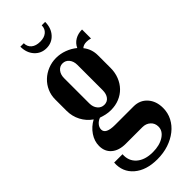

<svg xmlns="http://www.w3.org/2000/svg" viewBox="-270 -697 909 909"><g transform="rotate(-45 184.5 -243.0)"><path d="M178 175Q104 175 61 138Q18 101 22 41H78Q75 84 104.5 110Q134 136 187 136Q232 136 261.5 117Q291 98 291 69Q291 46 275 31.5Q259 17 235 17H124Q79 17 53 -5Q27 -27 27 -65Q27 -97 46.5 -126Q66 -155 98 -172Q69 -192 52.5 -223.5Q36 -255 36 -292V-368Q36 -396 47 -421Q58 -446 77.5 -464.5Q97 -483 123 -493.5Q149 -504 178 -504Q206 -504 233 -494Q260 -484 282 -466Q292 -488 312.5 -500Q333 -512 360 -512V-452Q347 -456 334 -456Q313 -456 302 -445Q327 -414 327 -372V-288Q327 -257 316.5 -230.5Q306 -204 287.5 -185Q269 -166 243.5 -155.5Q218 -145 187 -145Q170 -145 154.5 -148.5Q139 -152 125 -157Q109 -151 99 -139Q89 -127 89 -113Q89 -82 151 -82H275Q317 -82 343 -53Q369 -24 369 22Q369 55 354.5 83Q340 111 314 131.5Q288 152 253.5 163.5Q219 175 178 175ZM137 -240Q137 -216 150 -200.5Q163 -185 183 -185Q203 -185 214.5 -200Q226 -215 226 -240V-409Q226 -433 213.5 -448.5Q201 -464 181 -464Q162 -464 149.5 -448.5Q137 -433 137 -409ZM239 -661H262Q262 -620 238.5 -594Q215 -568 179 -568Q143 -568 119.5 -594Q96 -620 96 -661H119Q119 -638 135 -624.5Q151 -611 180 -611Q207 -611 223 -624.5Q239 -638 239 -661Z"/></g></svg>

Font: Moniqa Paragraph
Style: Bold
Weight: 700
Designer: Rajesh Rajput
Foundry: Rajesh Rajput
Version: Version 1.000